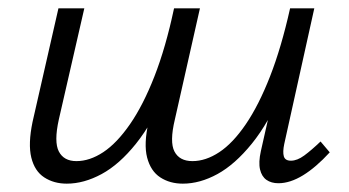

<svg xmlns="http://www.w3.org/2000/svg" viewBox="-20 -434 835 460"><path d="M418 6Q387 6 364 -9Q341 -24 332.5 -56.5Q324 -89 336 -142L397 -414H459L399 -148Q386 -94 398 -71Q410 -48 441 -48Q473 -48 505.5 -69.5Q538 -91 569 -136.5Q600 -182 627 -251Q654 -320 675 -414H717Q692 -300 658 -220Q624 -140 583.5 -90Q543 -40 501 -17Q459 6 418 6ZM140 6Q109 6 86 -9Q63 -24 55 -56.5Q47 -89 58 -142L120 -414H182L121 -148Q109 -94 121 -71Q133 -48 163 -48Q195 -48 227.5 -69.5Q260 -91 291.5 -136.5Q323 -182 350 -251Q377 -320 397 -414H439Q415 -300 380.5 -220Q346 -140 306 -90Q266 -40 223.5 -17Q181 6 140 6ZM647 5Q630 5 618.5 -3Q607 -11 603 -28Q599 -45 605 -72L682 -414H733L661 -89Q657 -70 660 -59.5Q663 -49 677 -49Q692 -49 709 -61.5Q726 -74 748 -95L770 -69Q737 -33 706 -14Q675 5 647 5Z"/></svg>

Font: Ysabeau Infant
Style: Italic
Weight: 400
Italic angle: -12°
Designer: Christian Thalmann (Catharsis Fonts)
Version: Version 2.001;gftools[0.9.30]; featfreeze: ss01,ss02,lnum